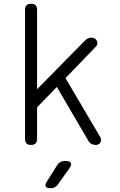

<svg xmlns="http://www.w3.org/2000/svg" viewBox="-20 -760 640 1020"><path d="M177 -22Q177 -6 169 2Q161 10 144.5 10Q128 10 120.5 2Q113 -6 113 -22V-708Q113 -724 121 -732Q129 -740 145.5 -740Q162 -740 169.5 -732Q177 -724 177 -708V-286L430 -543Q438 -552 446.5 -556Q455 -560 465 -560Q475 -560 483 -555.5Q491 -551 494.5 -543.5Q498 -536 497 -527Q496 -518 488 -511L328 -345L513 -31Q517 -24 517 -16.5Q517 -9 513.5 -3Q510 3 503.5 6.5Q497 10 490 10Q479 10 468.5 6Q458 2 450 -11L282 -298L177 -190ZM230 203 284 117Q291 106 301 100.5Q311 95 324 95Q351 95 356.5 105.5Q362 116 346 138L286 222Q279 231 270 235.5Q261 240 250 240Q227 240 222.5 230.5Q218 221 230 203Z"/></svg>

Font: Maple Mono ExtraLight
Style: Regular
Weight: 275
Monospace: yes
Designer: subframe7536
Version: Version 7.000